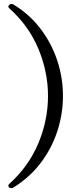

<svg xmlns="http://www.w3.org/2000/svg" viewBox="-20 -851 414 988"><path d="M49 114Q45 117 39 117Q23 117 23 104Q23 100 27 96Q127 6 177 -113Q227 -232 227 -357Q227 -482 177 -601Q127 -720 27 -809Q23 -813 23 -817Q23 -822 28 -826.5Q33 -831 40 -831Q45 -831 49 -828Q134 -776 190.5 -700.5Q247 -625 275.5 -537Q304 -449 304 -357Q304 -266 275.5 -177.5Q247 -89 190.5 -14Q134 61 49 114Z"/></svg>

Font: Kiwi Maru
Style: Regular
Weight: 400
Designer: Hiroki-Chan
Version: Version 1.100